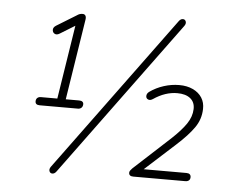

<svg xmlns="http://www.w3.org/2000/svg" viewBox="-52 -783 1021 861"><g transform="rotate(5 458.5 -352.5)"><path d="M111 -298Q111 -308 117 -313.5Q123 -319 133 -319H207L262 -669L293 -672L192 -610Q179 -602 169.5 -607.5Q160 -613 160 -624.5Q160 -636 173 -644L261 -698Q268 -703 274 -705Q280 -707 287 -707Q296 -707 300 -700.5Q304 -694 302 -682L245 -319H305Q315 -319 320 -315Q325 -311 325 -304Q325 -294 319 -288Q313 -282 303 -282H131Q121 -282 116 -286Q111 -290 111 -298ZM205 -12 719 -712Q727 -723 737 -723Q747 -723 750.5 -713.5Q754 -704 746 -693L232 7Q224 18 214 18Q204 18 200.5 8.5Q197 -1 205 -12ZM557 -16Q557 -21 560.5 -26Q564 -31 569 -36L732 -186Q775 -226 797 -258.5Q819 -291 820 -325Q821 -356 800 -373Q779 -390 741 -390Q687 -390 634 -354Q622 -346 612.5 -350.5Q603 -355 603.5 -366Q604 -377 615 -385Q643 -405 677.5 -416Q712 -427 747 -427Q782 -427 808.5 -414.5Q835 -402 849 -380Q863 -358 862 -329Q861 -283 834.5 -245Q808 -207 756 -160L604 -22V-37H813Q823 -37 828 -32.5Q833 -28 833 -20Q833 -10 827 -5Q821 0 811 0H577Q567 0 562 -4Q557 -8 557 -16Z"/></g></svg>

Font: SN Pro Thin
Style: Italic
Weight: 200
Italic angle: -9°
Designer: Tobias Whetton
Foundry: Supernotes
Version: Version 1.003;Glyphs 3.3 (3324)